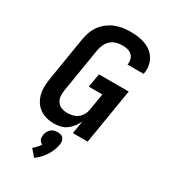

<svg xmlns="http://www.w3.org/2000/svg" viewBox="-238 -853 1076 1223"><g transform="rotate(30 300.0 -241.5)"><path d="M219 8Q189 8 161.5 0.5Q134 -7 112 -23Q90 -39 75.5 -62.5Q61 -86 54.5 -113Q48 -140 49 -169.5Q50 -199 55 -228L108 -553Q113 -580 123 -606.5Q133 -633 150.5 -656Q168 -679 191.5 -696.5Q215 -714 241.5 -724.5Q268 -735 295.5 -739Q323 -743 350 -743Q378 -743 405.5 -739.5Q433 -736 458 -727Q483 -718 504 -702Q525 -686 538.5 -664Q552 -642 557 -614.5Q562 -587 557 -559Q557 -557 556.5 -555.5Q556 -554 556 -552H437Q437 -553 437.5 -554Q438 -555 438 -555Q441 -574 436 -592Q431 -610 418 -621.5Q405 -633 387 -637.5Q369 -642 350 -642Q328 -642 306 -636Q284 -630 266.5 -615Q249 -600 239 -579Q229 -558 225 -536L172 -212Q168 -189 169.5 -166.5Q171 -144 182.5 -126.5Q194 -109 214.5 -101Q235 -93 257 -93Q277 -93 296.5 -97.5Q316 -102 332.5 -114Q349 -126 359.5 -144.5Q370 -163 373 -182L394 -307H294L311 -407H530L463 0H354L370 -94Q359 -72 344 -52Q329 -32 309 -17.5Q289 -3 265 2.5Q241 8 219 8ZM219 260 177 211Q190 201 201.5 188Q213 175 222 161Q214 158 208 152Q202 146 198.5 138.5Q195 131 195 122Q195 113 196 104Q198 92 204 80Q210 68 220 59Q230 50 242.5 46.5Q255 43 268 43Q280 43 291.5 46.5Q303 50 310 59Q317 68 319 80Q321 92 319 104Q315 127 306.5 148.5Q298 170 285 190.5Q272 211 255.5 228.5Q239 246 219 260Z"/></g></svg>

Font: Iosevka Curly Extended Oblique
Style: Bold
Weight: 700
Width: 7
Italic angle: -9°
Monospace: yes
Designer: Belleve Invis
Foundry: Belleve Invis
Version: Version 11.1.0; ttfautohint (v1.8.3)